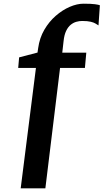

<svg xmlns="http://www.w3.org/2000/svg" viewBox="-20 -845 560 1039"><path d="M186.5 -584.5Q194 -639.5 219.8 -683.8Q245.5 -728 281.8 -759.5Q318 -791 357.5 -808Q397 -825 432 -825Q473.5 -825 493.8 -822.2Q514 -819.5 520.5 -816.5L513 -707.5Q506.5 -711.5 497.5 -717.2Q488.5 -723 471.5 -727.2Q454.5 -731.5 424.5 -731.5Q409 -731.5 393 -727Q377 -722.5 362.5 -710.8Q348 -699 337.8 -677.5Q327.5 -656 324 -622L317 -560H447L439.5 -477.5H305L225.5 174H92L174.5 -477.5H78.5L83.5 -534.5L183 -560.5Z"/></svg>

Font: Merriweather 28pt ExtraBold
Style: Italic
Weight: 800
Italic angle: -7.8°
Version: Version 2.101